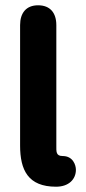

<svg xmlns="http://www.w3.org/2000/svg" viewBox="-20 -698 325 726"><path d="M267 -56C267 -74 256 -108 217 -108C191 -108 193 -125 193 -148V-603C193 -649 170 -678 124 -678C79 -678 56 -649 56 -603V-148C56 -55 86 8 192 8C241 8 267 -21 267 -56Z"/></svg>

Font: SN Pro
Style: Bold
Weight: 700
Designer: Tobias Whetton
Foundry: Supernotes
Version: Version 1.003;Glyphs 3.3 (3324)